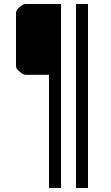

<svg xmlns="http://www.w3.org/2000/svg" viewBox="-20 -760 557 960"><path d="M109 -740H285V180H225V-386H109Q97 -386 85 -396L72 -407Q60 -417 60 -432V-694Q60 -709 72 -719L85 -730Q97 -740 109 -740ZM360 -740H420V180H360Z"/></svg>

Font: Electrolize
Style: Regular
Weight: 400
Designer: Valery Zaveryaev
Foundry: Cyreal (www.cyreal.org)
Version: Version 1.002